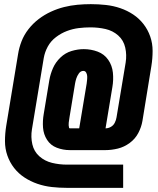

<svg xmlns="http://www.w3.org/2000/svg" viewBox="-20 -803 760 926"><path d="M303 103H574V-9H303Q266 -9 231 -17.5Q196 -26 170 -49Q144 -72 136 -107Q128 -142 134 -179L191 -523Q196 -552 210.5 -578.5Q225 -605 250 -624Q275 -643 303 -653.5Q331 -664 359.5 -667.5Q388 -671 416 -671Q454 -671 489 -663Q524 -655 550 -632Q576 -609 584 -573.5Q592 -538 586 -501L542 -237Q540 -224 533.5 -211Q527 -198 514.5 -191Q502 -184 489 -184L522 -383Q528 -418 524.5 -452.5Q521 -487 502 -514.5Q483 -542 451 -554Q419 -566 384 -566Q355 -566 325 -557Q295 -548 271.5 -525.5Q248 -503 235.5 -474.5Q223 -446 218 -417L191 -254Q185 -220 187.5 -187.5Q190 -155 207 -128.5Q224 -102 254 -90.5Q284 -79 317 -79H488Q518 -79 548.5 -86.5Q579 -94 605.5 -113.5Q632 -133 647 -161.5Q662 -190 667 -220L710 -484Q716 -521 716 -557.5Q716 -594 704.5 -627Q693 -660 672 -687Q651 -714 622.5 -733Q594 -752 560.5 -763.5Q527 -775 491 -779Q455 -783 418 -783Q386 -783 353.5 -780Q321 -777 289 -769Q257 -761 225.5 -746.5Q194 -732 166.5 -711Q139 -690 117.5 -662.5Q96 -635 84 -604Q72 -573 67 -541L10 -196Q4 -159 4 -122.5Q4 -86 15.5 -53Q27 -20 48 7Q69 34 98 53Q127 72 160.5 83.5Q194 95 230 99Q266 103 303 103ZM317 -184Q314 -184 313 -187Q310 -199 311.5 -211.5Q313 -224 315 -236L342 -400Q344 -412 348 -424.5Q352 -437 360.5 -449Q369 -461 382 -461Q391 -461 395.5 -453Q400 -445 400.5 -436Q401 -427 400 -418Q399 -409 398 -400L362 -184Z"/></svg>

Font: Iosevka Sparkle XBdObl
Style: Regular
Weight: 800
Italic angle: -9°
Designer: Belleve Invis
Foundry: Belleve Invis
Version: Version 4.5.0; ttfautohint (v1.8.3)